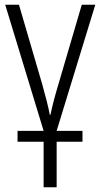

<svg xmlns="http://www.w3.org/2000/svg" viewBox="-20 -552 425 810"><path d="M382 -532H325L226 -195C211 -145 200 -103 193 -68H190C184 -102 173 -142 158 -197L60 -532H2L164 0H54V46H164V238H219V46H328V0H219Z"/></svg>

Font: Noto Sans Display SemiCondensed Light
Style: Regular
Weight: 300
Width: 4
Designer: Monotype Design Team
Foundry: Monotype Imaging Inc.
Version: Version 1.900